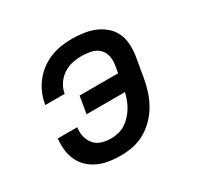

<svg xmlns="http://www.w3.org/2000/svg" viewBox="-121 -669 842 819"><g transform="rotate(-30 300.0 -260.0)"><path d="M256 8Q228 8 200.5 4Q173 0 148 -11Q123 -22 103.5 -40Q84 -58 72.5 -82Q61 -106 58 -134Q55 -162 58 -190H154Q150 -167 155.5 -144.5Q161 -122 175 -105.5Q189 -89 211 -82.5Q233 -76 256 -76Q274 -76 292.5 -80.5Q311 -85 326.5 -95Q342 -105 355.5 -119.5Q369 -134 378.5 -150Q388 -166 394.5 -183Q401 -200 405 -218H216L230 -302H420L427 -345Q430 -367 424 -388Q418 -409 402.5 -422Q387 -435 365 -439.5Q343 -444 321 -444Q298 -444 275 -439Q252 -434 231.5 -420.5Q211 -407 197 -386Q183 -365 179 -342V-340H83L84 -344Q88 -370 99 -395.5Q110 -421 127.5 -443.5Q145 -466 168 -483Q191 -500 216.5 -510Q242 -520 268.5 -524Q295 -528 321 -528Q350 -528 378.5 -524Q407 -520 431.5 -510Q456 -500 477 -482.5Q498 -465 510 -441Q522 -417 524 -388.5Q526 -360 522 -331L505 -231Q500 -201 490.5 -171Q481 -141 465.5 -113Q450 -85 427 -61Q404 -37 376.5 -21Q349 -5 317.5 1.5Q286 8 256 8Z"/></g></svg>

Font: Iosevka Custom Medium Oblique
Style: Regular
Weight: 500
Italic angle: -9°
Designer: Belleve Invis
Foundry: Belleve Invis
Version: Version 27.0.1